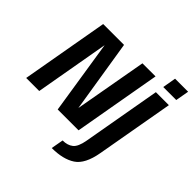

<svg xmlns="http://www.w3.org/2000/svg" viewBox="-268 -967 1400 1400"><g transform="rotate(45 432.0 -267.0)"><path d="M-21 0 98 -675H313L403 -114L503 -675H638L519 0H304L214.5 -573.5L113.5 0ZM472 229.5 489 134.5Q539 134.5 570 110Q601 85.5 614 11L721 -595.5H855L749 4Q725.5 139 657 184.2Q588.5 229.5 472 229.5ZM750.5 -764H885L866.5 -660H732.5Z"/></g></svg>

Font: Anybody SemiBold
Style: Italic
Weight: 600
Italic angle: -10°
Designer: Tyler Finck
Foundry: Etcetera Type Company
Version: Version 1.010; ttfautohint (v1.8.3) -l 8 -r 50 -G 200 -x 14 